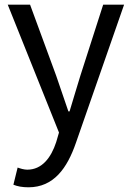

<svg xmlns="http://www.w3.org/2000/svg" viewBox="-20 -563 561 817"><path d="M101 234C209 234 266 152 303 45L508 -543H419L322 -241C307 -193 291 -138 276 -89H271C254 -138 235 -194 219 -241L108 -543H13L231 1L219 42C197 109 158 159 96 159C82 159 66 154 55 150L37 223C54 230 75 234 101 234Z"/></svg>

Font: Microsoft YaHei
Style: Regular
Weight: 400
Designer: Ryoko NISHIZUKA 西塚涼子 (kana, bopomofo & ideographs); Paul D. Hunt (Latin, Greek & Cyrillic); Sandoll Communications 산돌커뮤니
Foundry: Adobe
Version: Version 2.001;hotconv 1.0.111;makeotfexe 2.5.65597